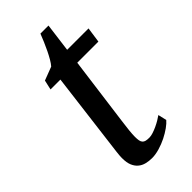

<svg xmlns="http://www.w3.org/2000/svg" viewBox="-224 -744 806 806"><g transform="rotate(-45 179.5 -340.5)"><path d="M72.3 -77.6Q72.3 -79.6 72.3 -83.3Q72.3 -86.9 72.8 -94.2Q73.2 -101.6 74.7 -113.5Q76.2 -125.5 78.6 -144.5L122.6 -495.6H64L73.7 -538.6L133.8 -561.5Q142.1 -570.8 150.9 -585.9Q159.7 -601.1 168.5 -619.1Q177.2 -637.2 185.3 -656Q193.4 -674.8 199.7 -691.4H247.6L231 -564H357.9L348.1 -495.6H222.7L182.1 -190.4Q178.2 -162.6 176 -140.6Q173.8 -118.7 173.8 -104.5Q173.8 -90.8 175.5 -82Q177.2 -73.2 181.9 -68.1Q186.5 -63 194.3 -61Q202.1 -59.1 214.8 -59.1Q224.1 -59.1 237.1 -63.2Q250 -67.4 263.2 -73.5Q276.4 -79.6 288.3 -86.7Q300.3 -93.8 308.1 -99.6L316.9 -61.5Q308.1 -50.8 290.8 -38.3Q273.4 -25.9 252 -15.1Q230.5 -4.4 206.5 2.7Q182.6 9.8 161.6 9.8Q143.6 9.8 127.2 5.6Q110.8 1.5 98.6 -8.8Q86.4 -19 79.3 -35.9Q72.3 -52.7 72.3 -77.6Z"/></g></svg>

Font: Merriweather
Style: Italic
Weight: 400
Italic angle: -7°
Designer: Eben Sorkin ( eben@eyebytes.com )
Foundry: Eben Sorkin ( eben@eyebytes.com )
Version: Version 1.005; ttfautohint (v0.97) -l 13 -r 13 -G 200 -x 24 